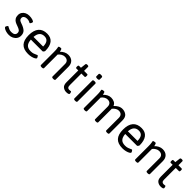

<svg xmlns="http://www.w3.org/2000/svg" viewBox="366 -2180 3670 3670"><g transform="rotate(45 2201.0 -345.0)"><path d="M39 -54Q39 -64 51.5 -84Q64 -104 74 -104Q76 -104 93 -93Q110 -82 135.5 -73Q161 -64 192 -64Q240 -64 265 -83Q290 -102 290 -138Q290 -174 265.5 -193Q241 -212 190 -229Q147 -243 118 -259.5Q89 -276 70 -306.5Q51 -337 51 -385Q51 -427 72.5 -460Q94 -493 131.5 -511.5Q169 -530 217 -530Q268 -530 308.5 -517Q349 -504 349 -487Q349 -474 337.5 -453.5Q326 -433 317 -433Q314 -434 290.5 -446.5Q267 -459 226 -459Q187 -459 162 -441Q137 -423 137 -392Q137 -363 153.5 -347Q170 -331 215 -316Q293 -290 334 -253Q375 -216 375 -147Q375 -103 351.5 -67.5Q328 -32 287.5 -11.5Q247 9 198 9Q155 9 118.5 -1.5Q82 -12 60.5 -27Q39 -42 39 -54Z M468 -258Q468 -391 527 -460Q586 -529 701 -529Q803 -529 855 -462.5Q907 -396 907 -268Q907 -259 895 -243Q883 -227 874 -227H558Q564 -144 601 -105Q638 -66 712 -66Q754 -66 784.5 -76.5Q815 -87 835 -97.5Q855 -108 858 -108Q868 -108 880.5 -88Q893 -68 893 -58Q893 -46 868 -30.5Q843 -15 801.5 -4.5Q760 6 713 6Q588 6 528 -59Q468 -124 468 -258ZM818 -299Q818 -457 698 -457Q569 -457 558 -299Z M1038 -20V-371Q1038 -437 1032 -465.5Q1026 -494 1026 -497Q1026 -509 1045 -514.5Q1064 -520 1080 -520Q1094 -520 1100.5 -505.5Q1107 -491 1110.5 -475Q1114 -459 1115 -454Q1147 -489 1188 -509Q1229 -529 1271 -529Q1347 -529 1390.5 -486Q1434 -443 1434 -367V-20Q1434 2 1394 2H1390Q1350 2 1350 -20V-359Q1350 -405 1323.5 -430.5Q1297 -456 1248 -456Q1214 -456 1180.5 -437Q1147 -418 1122 -386V-20Q1122 2 1082 2H1078Q1038 2 1038 -20Z M1616 -132V-451H1566Q1556 -451 1551 -458Q1546 -465 1546 -481V-493Q1546 -509 1551 -516Q1556 -523 1566 -523H1616L1628 -628Q1631 -650 1660 -650H1670Q1700 -650 1700 -628V-523H1784Q1795 -523 1799.5 -516Q1804 -509 1804 -493V-481Q1804 -465 1799.5 -458Q1795 -451 1784 -451H1700V-140Q1700 -98 1714.5 -82Q1729 -66 1754 -66Q1773 -66 1782.5 -68.5Q1792 -71 1797 -71Q1806 -71 1812 -52.5Q1818 -34 1818 -24Q1818 6 1745 6Q1695 6 1655.5 -24.5Q1616 -55 1616 -132Z M1942 -20V-503Q1942 -525 1982 -525H1986Q2026 -525 2026 -503V-20Q2026 2 1986 2H1982Q1942 2 1942 -20ZM1940 -617V-677Q1940 -699 1984 -699Q2028 -699 2028 -677V-617Q2028 -595 1984 -595Q1940 -595 1940 -617Z M2889 -367V-20Q2889 2 2849 2H2845Q2805 2 2805 -20V-359Q2805 -404 2780.5 -430Q2756 -456 2709 -456Q2645 -456 2586 -386Q2587 -379 2587 -366V-20Q2587 2 2547 2H2543Q2503 2 2503 -20V-359Q2503 -404 2478.5 -430Q2454 -456 2407 -456Q2371 -456 2339 -436Q2307 -416 2285 -387V-20Q2285 2 2245 2H2241Q2201 2 2201 -20V-371Q2201 -437 2195 -465.5Q2189 -494 2189 -497Q2189 -509 2208 -514.5Q2227 -520 2243 -520Q2257 -520 2263.5 -505.5Q2270 -491 2273.5 -475Q2277 -459 2278 -454Q2306 -486 2345.5 -507.5Q2385 -529 2430 -529Q2475 -529 2514.5 -510.5Q2554 -492 2573 -446Q2604 -482 2645.5 -505.5Q2687 -529 2732 -529Q2795 -529 2842 -493.5Q2889 -458 2889 -367Z M3019 -258Q3019 -391 3078 -460Q3137 -529 3252 -529Q3354 -529 3406 -462.5Q3458 -396 3458 -268Q3458 -259 3446 -243Q3434 -227 3425 -227H3109Q3115 -144 3152 -105Q3189 -66 3263 -66Q3305 -66 3335.5 -76.5Q3366 -87 3386 -97.5Q3406 -108 3409 -108Q3419 -108 3431.5 -88Q3444 -68 3444 -58Q3444 -46 3419 -30.5Q3394 -15 3352.5 -4.5Q3311 6 3264 6Q3139 6 3079 -59Q3019 -124 3019 -258ZM3369 -299Q3369 -457 3249 -457Q3120 -457 3109 -299Z M3589 -20V-371Q3589 -437 3583 -465.5Q3577 -494 3577 -497Q3577 -509 3596 -514.5Q3615 -520 3631 -520Q3645 -520 3651.5 -505.5Q3658 -491 3661.5 -475Q3665 -459 3666 -454Q3698 -489 3739 -509Q3780 -529 3822 -529Q3898 -529 3941.5 -486Q3985 -443 3985 -367V-20Q3985 2 3945 2H3941Q3901 2 3901 -20V-359Q3901 -405 3874.5 -430.5Q3848 -456 3799 -456Q3765 -456 3731.5 -437Q3698 -418 3673 -386V-20Q3673 2 3633 2H3629Q3589 2 3589 -20Z M4167 -132V-451H4117Q4107 -451 4102 -458Q4097 -465 4097 -481V-493Q4097 -509 4102 -516Q4107 -523 4117 -523H4167L4179 -628Q4182 -650 4211 -650H4221Q4251 -650 4251 -628V-523H4335Q4346 -523 4350.5 -516Q4355 -509 4355 -493V-481Q4355 -465 4350.5 -458Q4346 -451 4335 -451H4251V-140Q4251 -98 4265.5 -82Q4280 -66 4305 -66Q4324 -66 4333.5 -68.5Q4343 -71 4348 -71Q4357 -71 4363 -52.5Q4369 -34 4369 -24Q4369 6 4296 6Q4246 6 4206.5 -24.5Q4167 -55 4167 -132Z"/></g></svg>

Font: Asap-Regular
Style: Regular
Weight: 400
Designer: Pablo Cosgaya
Foundry: Omnibus-Type
Version: Version 2.000; ttfautohint (v1.8)